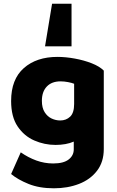

<svg xmlns="http://www.w3.org/2000/svg" viewBox="-20 -825 630 1036"><path d="M271 191Q192 191 134 167.5Q76 144 40 114L92 -3Q132 25 176 41Q220 57 267 57Q323 57 350.5 35.5Q378 14 378 -19V-61Q358 -52 332.5 -47.5Q307 -43 280 -43Q220 -43 165 -67Q110 -91 75 -143Q40 -195 40 -280Q40 -397 108.5 -457.5Q177 -518 290 -518Q334 -518 383.5 -509Q433 -500 475 -483.5Q517 -467 540 -444V-21Q540 49 503.5 96.5Q467 144 406 167.5Q345 191 271 191ZM305 -175Q337 -175 358.5 -195.5Q380 -216 380 -264V-373Q368 -378 347 -382Q326 -386 307 -386Q259 -386 232.5 -358Q206 -330 206 -281Q206 -243 221 -219.5Q236 -196 258.5 -185.5Q281 -175 305 -175ZM223 -575 261 -805H366V-575Z"/></svg>

Font: Braah One
Style: Regular
Weight: 400
Designer: Ashish Kumar
Foundry: Ashish Kumar
Version: Version 1.001; ttfautohint (v1.8.4.7-5d5b);gftools[0.9.29]